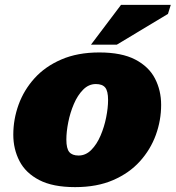

<svg xmlns="http://www.w3.org/2000/svg" viewBox="-20 -752 720 787"><path d="M387 -537Q478.5 -537 534.2 -508Q590 -479 615.2 -430.2Q640.5 -381.5 640.5 -322Q640.5 -259 618.8 -199Q597 -139 553.5 -90.8Q510 -42.5 443.8 -13.8Q377.5 15 288 15Q196.5 15 140.8 -14Q85 -43 59.8 -92Q34.5 -141 34.5 -200Q34.5 -263 56.2 -323Q78 -383 121.5 -431.2Q165 -479.5 231.5 -508.2Q298 -537 387 -537ZM302 -114.5Q331.5 -114.5 354.2 -137.5Q377 -160.5 392.2 -196.2Q407.5 -232 415.2 -271Q423 -310 423 -342Q423 -379 411.2 -393.2Q399.5 -407.5 373 -407.5Q343.5 -407.5 320.8 -384.5Q298 -361.5 282.8 -325.8Q267.5 -290 259.8 -251Q252 -212 252 -180Q252 -143 264 -128.8Q276 -114.5 302 -114.5ZM353 -569 476 -732H680L668.5 -695L459 -569Z"/></svg>

Font: Newsreader 6pt ExtraBold
Style: Italic
Weight: 800
Italic angle: -17°
Designer: Hugues Gentile
Foundry: Production Type
Version: Version 1.003; ttfautohint (v1.8.3)